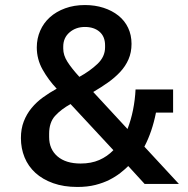

<svg xmlns="http://www.w3.org/2000/svg" viewBox="-20 -730 747 762"><path d="M489 -71Q476 -58 457.5 -43.5Q439 -29 414.5 -16.5Q390 -4 358.5 4Q327 12 287 12Q233 12 191 -3Q149 -18 120.5 -44Q92 -70 77.5 -105.5Q63 -141 63 -182Q63 -219 74.5 -248.5Q86 -278 105.5 -301.5Q125 -325 150.5 -343.5Q176 -362 205 -378Q172 -413 149 -454Q126 -495 126 -542Q126 -577 139.5 -608Q153 -639 178 -661.5Q203 -684 238.5 -697Q274 -710 317 -710Q357 -710 391 -699Q425 -688 450 -668Q475 -648 488.5 -619.5Q502 -591 502 -556Q502 -522 490 -494.5Q478 -467 457 -444.5Q436 -422 408.5 -402.5Q381 -383 350 -365L486 -218Q500 -254 508 -294Q516 -334 518 -375H667V-283H599Q584 -207 553 -148L690 0H554ZM317 -623Q281 -623 256 -601.5Q231 -580 231 -545V-537Q231 -511 247.5 -485Q264 -459 295 -425Q337 -448 367 -476.5Q397 -505 397 -542V-550Q397 -585 375 -604Q353 -623 317 -623ZM300 -81Q342 -81 374 -95Q406 -109 430 -134L260 -317Q222 -296 198.5 -270Q175 -244 175 -199V-186Q175 -138 208 -109.5Q241 -81 300 -81Z"/></svg>

Font: IBM Plex Sans Hebrew Medium
Style: Regular
Weight: 500
Designer: Mike Abbink, Paul van der Laan, Pieter van Rosmalen, Yanek Iontef
Foundry: Bold Monday
Version: Version 1.2